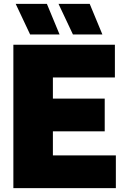

<svg xmlns="http://www.w3.org/2000/svg" viewBox="-20 -971 650 991"><path d="M253 -169H578V0H49V-740H573V-571H253V-462H520.5V-293H253ZM135.5 -793 61 -951H222L287.5 -793ZM356.5 -793 282 -951H443L508.5 -793Z"/></svg>

Font: Encode Sans SemiCondensed Black
Style: Regular
Weight: 900
Width: 4
Designer: Multiple Designers
Foundry: Impallari Type
Version: Version 2.000